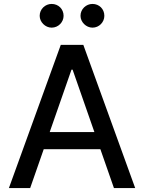

<svg xmlns="http://www.w3.org/2000/svg" viewBox="-20 -955 732 975"><path d="M343 -601.2H348.7L558.6 0H666.5L403.1 -727.3H288.7L25.2 0H133.2ZM157.7 -197.4H533.7V-284.4H157.7ZM242.2 -814.6C276.6 -814.6 302.9 -843 302.9 -874.6C302.9 -909.1 276.6 -935 242.2 -935C209.9 -935 181.5 -909.1 181.5 -874.6C181.5 -843 209.9 -814.6 242.2 -814.6ZM449.6 -814.6C484 -814.6 509.9 -843 509.9 -874.6C509.9 -909.1 484 -935 449.6 -935C417.3 -935 388.8 -909.1 388.8 -874.6C388.8 -843 417.3 -814.6 449.6 -814.6Z"/></svg>

Font: Inter 465
Style: Regular
Weight: 400
Designer: Rasmus Andersson
Foundry: rsms
Version: Version 3.019;Glyphs 3.1.2 (3151)